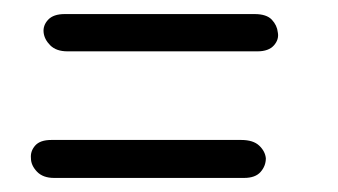

<svg xmlns="http://www.w3.org/2000/svg" viewBox="-20 -368 480 273"><path d="M346 -295H76Q60 -295 51.5 -303.5Q43 -312 42 -322Q41 -332 48.5 -340Q56 -348 72 -348H342Q359 -348 366.5 -340Q374 -332 375 -322Q377 -312 369.5 -303.5Q362 -295 346 -295ZM327 -115H57Q41 -115 32.5 -124Q24 -133 24 -143Q23 -153 30 -161Q37 -169 53 -169H323Q340 -169 348.5 -161Q357 -153 358 -143Q358 -132 350.5 -123.5Q343 -115 327 -115Z"/></svg>

Font: Edu NSW ACT Foundation
Style: Regular
Weight: 400
Designer: Tina and Corey Anderson
Foundry: Google for Education
Version: Version 1.003